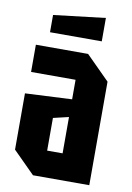

<svg xmlns="http://www.w3.org/2000/svg" viewBox="-83 -780 572 833"><g transform="rotate(10 203.0 -363.5)"><path d="M26 -96V-344L232 -354V-440H36V-560H266L370 -456V0H122ZM164 -260V-116H232V-276ZM87 -624V-700L315 -727V-624Z"/></g></svg>

Font: Tektur Condensed SemiBold
Style: Regular
Weight: 600
Width: 3
Designer: Adam Jagosz
Foundry: Adam Jagosz
Version: Version 1.005;gftools[0.9.30]